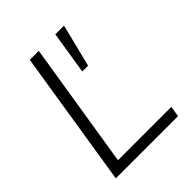

<svg xmlns="http://www.w3.org/2000/svg" viewBox="-199 -820 936 936"><g transform="rotate(-45 269.0 -352.5)"><path d="M53 0 165 -705H227L123 -55H491L482 0ZM306 -484 341 -705H401L346 -484Z"/></g></svg>

Font: Mulish Light
Style: Italic
Weight: 300
Italic angle: -9°
Designer: Vernon Adams
Foundry: Vernon Adams
Version: Version 3.603; ttfautohint (v1.8.3)